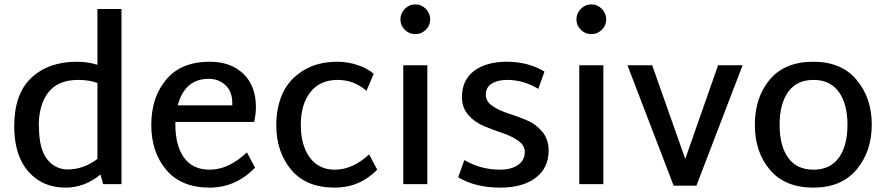

<svg xmlns="http://www.w3.org/2000/svg" viewBox="-20 -841 4048 877"><path d="M425 -800H535V0H451L439 -44Q367 16 279 16Q174 16 109.5 -57.5Q45 -131 45 -264Q45 -413 123.5 -486Q202 -559 331 -559Q381 -559 425 -545ZM157 -264H158Q158 -160 195.5 -113.5Q233 -67 289 -67Q361 -67 425 -115V-462Q388 -476 337 -476Q246 -476 201.5 -420Q157 -364 157 -264Z M938 -66Q1024 -66 1108 -145L1145 -75Q1056 16 938 16Q808 16 739.5 -65Q671 -146 671 -270Q671 -397 739.5 -478Q808 -559 938 -559Q1034 -559 1091.5 -504Q1149 -449 1149 -351Q1149 -321 1141 -284H781V-272Q781 -176 820.5 -121Q860 -66 938 -66ZM933 -481H934Q824 -481 792 -360H1041V-370Q1041 -424 1009.5 -452.5Q978 -481 933 -481Z M1509 16Q1379 16 1310.5 -65Q1242 -146 1242 -270Q1242 -349 1270 -412.5Q1298 -476 1363 -517.5Q1428 -559 1522 -559Q1568 -559 1613 -544Q1658 -529 1687 -504L1654 -426Q1597 -476 1522 -476Q1442 -476 1398 -420.5Q1354 -365 1354 -271Q1354 -177 1395 -121.5Q1436 -66 1509 -66Q1591 -66 1666 -136L1703 -66Q1623 16 1509 16Z M1809 -752Q1809 -780 1829 -800.5Q1849 -821 1877 -821Q1905 -821 1925 -800.5Q1945 -780 1945 -752Q1945 -725 1925 -705Q1905 -685 1877 -685Q1849 -685 1829 -705Q1809 -725 1809 -752ZM1822 0V-543H1932V0Z M2265 16Q2152 16 2073 -31L2101 -110Q2175 -66 2265 -66Q2314 -66 2345.5 -87Q2377 -108 2377 -147Q2377 -177 2347.5 -198Q2318 -219 2276 -233Q2234 -247 2191.5 -264.5Q2149 -282 2119.5 -315.5Q2090 -349 2090 -397Q2090 -476 2146 -517.5Q2202 -559 2295 -559Q2393 -559 2467 -514L2439 -435Q2371 -476 2297 -476Q2253 -476 2226 -459Q2199 -442 2199 -408Q2199 -378 2228.5 -357.5Q2258 -337 2300 -323.5Q2342 -310 2384.5 -292.5Q2427 -275 2456.5 -240Q2486 -205 2486 -153Q2486 -74 2427 -29Q2368 16 2265 16Z M2613 -752Q2613 -780 2633 -800.5Q2653 -821 2681 -821Q2709 -821 2729 -800.5Q2749 -780 2749 -752Q2749 -725 2729 -705Q2709 -685 2681 -685Q2653 -685 2633 -705Q2613 -725 2613 -752ZM2626 0V-543H2736V0Z M3260 -543H3372L3161 7H3057L2846 -543H2959L3110 -115Z M3428 -270Q3428 -397 3496.5 -478Q3565 -559 3695 -559Q3824 -559 3893 -476Q3962 -393 3962 -272Q3962 -150 3893 -67Q3824 16 3695 16Q3566 16 3497 -65Q3428 -146 3428 -270ZM3696 -66Q3772 -66 3811.5 -120.5Q3851 -175 3851 -271Q3851 -366 3811.5 -421Q3772 -476 3696 -476Q3619 -476 3580 -421Q3541 -366 3541 -271Q3541 -175 3580 -120.5Q3619 -66 3696 -66Z"/></svg>

Font: Martel Sans DemiBold
Style: Regular
Weight: 600
Designer: Dan Reynolds and Mathieu Réguer
Foundry: Dan Reynolds and Mathieu Réguer
Version: Version 1.001;PS 001.001;hotconv 1.0.70;makeotf.lib2.5.58329